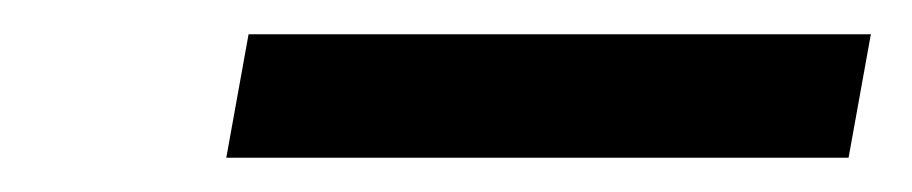

<svg xmlns="http://www.w3.org/2000/svg" viewBox="-20 -739 532 112"><path d="M112 -647H475L488 -719H125Z"/></svg>

Font: Anybody UltraCondensed Thin ExtraBold
Style: Italic
Weight: 800
Italic angle: -10°
Version: Version 1.111